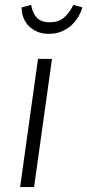

<svg xmlns="http://www.w3.org/2000/svg" viewBox="-20 -763 356 783"><path d="M192 -523 119 0H62L135 -523ZM179 -625Q152 -625 131.5 -634Q111 -643 96.5 -658Q82 -673 75 -692.5Q68 -712 68 -733L107 -743Q113 -708 131 -690Q149 -672 183 -672Q217 -672 239.5 -690Q262 -708 279 -743L316 -733Q310 -712 298 -692.5Q286 -673 269 -658Q252 -643 229.5 -634Q207 -625 179 -625Z"/></svg>

Font: Glekhifnjqigglhiwekvrgaqftz
Style: Regular
Weight: 300
Italic angle: -8°
Designer: Carrois Corporate & Edenspiekermann
Foundry: Carrois Corporate GbR & Edenspiekermann AG
Version: Version 2.001